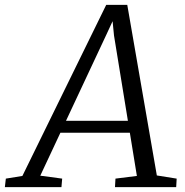

<svg xmlns="http://www.w3.org/2000/svg" viewBox="-80 -769 761 789"><path d="M-60 0 -56 -35 12 -46 356.5 -749H443L564.5 -48L646 -35L644 0H392.5L394.5 -35L482.5 -46L388.5 -623L379 -719L398.5 -716L358 -628.5L85.5 -47L175.5 -35L172.5 0ZM148.5 -223.5 172 -272.5H466.5L474.5 -223.5Z"/></svg>

Font: Merriweather 7pt Light
Style: Italic
Weight: 300
Italic angle: -7.8°
Designer: Eben Sorkin
Foundry: Eben Sorkin
Version: Version 2.200;gftools[0.9.31]